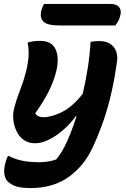

<svg xmlns="http://www.w3.org/2000/svg" viewBox="-20 -753 640 973"><path d="M120 -537Q146 -546 182 -546Q242 -546 261.5 -503.5Q281 -461 266 -396Q253 -341 226.5 -289Q200 -237 158 -178Q172 -159 198 -159Q242 -159 294.5 -185.5Q347 -212 399 -277Q414 -340 424.5 -406.5Q435 -473 439 -541Q462 -545 481 -545Q518 -545 539.5 -530Q561 -515 569 -491.5Q577 -468 573 -442Q561 -356 544.5 -283Q528 -210 505.5 -144.5Q483 -79 453 -13Q410 84 330.5 142Q251 200 136 200Q78 200 51 187.5Q24 175 13 159Q3 144 1.5 122Q0 100 7 74Q12 53 20 38H26Q52 52 88.5 60.5Q125 69 180 69Q203 69 224 65.5Q245 62 265 55Q288 26 304.5 -5Q321 -36 337 -77Q354 -120 368 -164H364Q336 -125 300 -94Q264 -63 227 -45Q190 -27 159 -27Q122 -27 98.5 -45Q75 -63 62.5 -91Q50 -119 47.5 -147.5Q45 -176 50 -197Q62 -246 80 -291.5Q98 -337 111 -386Q122 -429 124.5 -466Q127 -503 120 -537ZM203 -733H539Q571 -733 584 -716.5Q597 -700 589 -672Q585 -656 578.5 -645Q572 -634 564 -624H280Q220 -624 200 -643.5Q180 -663 190 -702Q193 -712 196.5 -720Q200 -728 203 -733Z"/></svg>

Font: Recursive Sn Csl St
Style: Bold Italic
Weight: 700
Italic angle: -15°
Version: Version 1.079;hotconv 1.0.112;makeotfexe 2.5.65598; ttfautoh